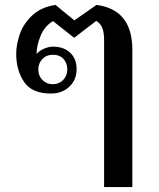

<svg xmlns="http://www.w3.org/2000/svg" viewBox="-20 -584 649 782"><path d="M404 -422Q404 -451 397 -469.5Q390 -488 372 -499L282 -430L196 -498Q162 -478 145.5 -438.5Q129 -399 129 -364Q141 -378 160 -386Q179 -394 196 -394Q239 -394 265.5 -369.5Q292 -345 292 -302Q292 -259 262.5 -231Q233 -203 187 -203Q110 -203 78 -250.5Q46 -298 46 -365Q46 -402 60.5 -444.5Q75 -487 111 -521Q147 -555 206 -564L283 -501L373 -564Q519 -545 519 -381V178H404ZM254 -301Q254 -327 238.5 -344Q223 -361 195 -361Q169 -361 152.5 -343.5Q136 -326 136 -301Q136 -275 153 -258Q170 -241 195 -241Q220 -241 237 -258Q254 -275 254 -301Z"/></svg>

Font: Taviraj Medium
Style: Regular
Weight: 500
Designer: Katatrad Team
Foundry: CadsonDemak
Version: Version 1.030